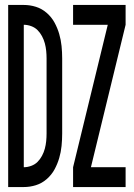

<svg xmlns="http://www.w3.org/2000/svg" viewBox="-20 -755 540 775"><path d="M275 0V-80L415 -655H275V-735H487V-655L347 -80H487V0ZM13 0V-735H76Q101 -735 125 -727.5Q149 -720 168.5 -703Q188 -686 200 -664Q212 -642 219 -618Q226 -594 228.5 -569Q231 -544 231 -519V-216Q231 -191 228.5 -166Q226 -141 219 -117Q212 -93 200 -71Q188 -49 168.5 -32Q149 -15 125 -7.5Q101 0 76 0ZM76 -80Q91 -80 106 -85.5Q121 -91 131.5 -101.5Q142 -112 149.5 -126Q157 -140 161 -155Q165 -170 166.5 -185.5Q168 -201 168 -216V-519Q168 -534 166.5 -549.5Q165 -565 161 -580Q157 -595 149.5 -609Q142 -623 131.5 -633.5Q121 -644 106 -649.5Q91 -655 76 -655Z"/></svg>

Font: Iosevka SS18 Medium
Style: Regular
Weight: 500
Monospace: yes
Designer: Belleve Invis
Foundry: Belleve Invis
Version: Version 25.1.1; ttfautohint (v1.8.4)